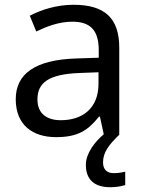

<svg xmlns="http://www.w3.org/2000/svg" viewBox="-20 -565 601 805"><path d="M412 116C412 75 435 43 480 0V-365C480 -490 418 -545 288 -545C218 -545 152 -524 105 -499L132 -433C176 -454 227 -474 283 -474C353 -474 394 -444 394 -355V-323L303 -320C128 -315 46 -256 46 -149C46 -40 118 10 215 10C305 10 348 -17 395 -76H399L415 -2C379 28 340 77 340 126C340 185 372 220 443 220C469 220 486 216 505 211V155C494 157 479 161 457 161C429 161 412 146 412 116ZM314 -259 393 -262V-214C393 -110 325 -61 235 -61C177 -61 137 -88 137 -148C137 -216 180 -254 314 -259Z"/></svg>

Font: Noto Sans Sunuwar
Style: Regular
Weight: 400
Designer: Anshuman Pandey
Foundry: Jamra Patel LLC
Version: Version 1.000